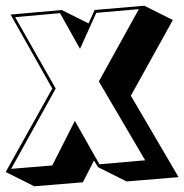

<svg xmlns="http://www.w3.org/2000/svg" viewBox="-40 -591 645 672"><path d="M303 -6 289 -29 250 47 80 61 -20 11 143 -281 -3 -540 176 -556 270 -509 291 -556 465 -571 565 -521 418 -256 585 29 403 44ZM446 -559 297 -546 240 -420 170 -545 13 -531 155 -281 -1 0 143 -12 222 -168 308 -16 468 -30 306 -306Z"/></svg>

Font: Rampart One
Style: Regular
Weight: 400
Designer: Fontworks Inc.
Foundry: Fontworks Inc.
Version: Version 1.100